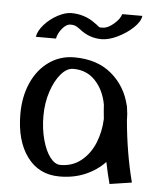

<svg xmlns="http://www.w3.org/2000/svg" viewBox="-51 -745 672 797"><g transform="rotate(5 284.5 -346.5)"><path d="M388 -260Q386 -207 367 -160Q348 -113 311.5 -83.5Q275 -54 225 -54Q202 -54 182 -80Q162 -106 149.5 -151.5Q137 -197 137 -251Q137 -305 152.5 -352Q168 -399 192.5 -427.5Q217 -456 244 -456Q300 -456 336 -417.5Q372 -379 383 -319Q384 -297 388 -260ZM435 7 527 -7Q496 -127 484 -262Q484 -290 480 -313Q479 -316 479 -323H478Q460 -402 400 -453Q340 -504 244 -504Q185 -504 138.5 -471Q92 -438 66.5 -380.5Q41 -323 41 -251Q41 -139 90 -72.5Q139 -6 225 -6Q284 -6 332 -26.5Q380 -47 414 -83Q423 -37 435 7ZM510 -700H426Q421 -680 396 -658.5Q371 -637 350 -637Q342 -637 339 -637Q336 -637 330.5 -642Q325 -647 313 -655Q293 -670 268 -678Q243 -686 216 -686Q190 -686 158.5 -669Q127 -652 104 -626Q81 -600 77 -575H161Q165 -597 182 -617.5Q199 -638 216 -638Q227 -638 233.5 -636Q240 -634 251.5 -626Q263 -618 268 -614Q304 -589 350 -589Q379 -589 415.5 -606.5Q452 -624 479.5 -650Q507 -676 510 -700Z"/></g></svg>

Font: LXGW Marker Gothic
Style: Regular
Weight: 400
Version: Version 1.001